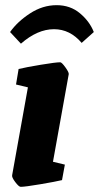

<svg xmlns="http://www.w3.org/2000/svg" viewBox="-20 -714 383 743"><path d="M27 -36 88 -376 42 -387 52 -447Q81 -454 138.5 -463.5Q196 -473 213 -473Q219 -473 233 -453.5Q247 -434 246 -427L185 -88L231 -77L220 -17Q195 -11 136 -1Q77 9 60 9Q53 9 39 -9.5Q25 -28 27 -36ZM19 -590Q47 -630 96 -662Q145 -694 199 -694Q252 -694 289.5 -662.5Q327 -631 343 -590L296 -548Q251 -601 189 -601Q125 -601 61 -545Z"/></svg>

Font: Grenze ExtraBold
Style: Italic
Weight: 800
Italic angle: -10°
Designer: Renata Polastri
Foundry: Omnibus-Type
Version: Version 1.002; ttfautohint (v1.8)